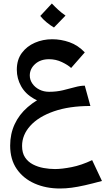

<svg xmlns="http://www.w3.org/2000/svg" viewBox="-20 -654 622 1096"><path d="M322 422Q242 422 177.5 393.5Q113 365 75.5 310.5Q38 256 38 177Q38 111 63.5 55.5Q89 0 138 -42.5Q187 -85 254 -114L446 -124L496 -49Q375 -49 287.5 -18.5Q200 12 153 64Q106 116 106 179Q106 219 123 244.5Q140 270 168 284.5Q196 299 229 305Q262 311 294 311Q333 311 389 300Q445 289 506 260L562 379Q507 394 465 403.5Q423 413 389 417.5Q355 422 322 422ZM496 -49 296 -63Q222 -63 173.5 -90.5Q125 -118 100.5 -162Q76 -206 76 -256Q76 -313 104.5 -351.5Q133 -390 179 -410Q225 -430 278 -430Q328 -430 376.5 -413Q425 -396 464 -355L386 -266Q368 -283 333.5 -299.5Q299 -316 260 -316Q211 -316 180.5 -288.5Q150 -261 150 -223Q150 -198 165 -176.5Q180 -155 205 -142.5Q230 -130 260 -130Q303 -130 340 -139Q377 -148 408 -156.5Q439 -165 464 -165ZM288 -497Q266 -510 245.5 -527Q225 -544 210 -563L276 -634Q295 -614 313 -597.5Q331 -581 354 -565Z"/></svg>

Font: Marhey Light
Style: Regular
Weight: 400
Version: Version 1.000